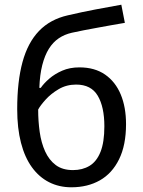

<svg xmlns="http://www.w3.org/2000/svg" viewBox="-20 -785 605 815"><path d="M53 -322Q53 -439 75.5 -521.5Q98 -604 145.5 -653.5Q193 -703 268 -720Q328 -734 386 -745Q444 -756 495 -765L510 -688Q485 -684 455 -678.5Q425 -673 394.5 -667.5Q364 -662 335.5 -656.5Q307 -651 285 -646Q254 -639 229.5 -622.5Q205 -606 187.5 -578Q170 -550 159.5 -509Q149 -468 147 -412H153Q166 -431 189 -451Q212 -471 244 -485Q276 -499 317 -499Q382 -499 426 -468.5Q470 -438 492.5 -384Q515 -330 515 -258Q515 -169 485.5 -109Q456 -49 404 -19.5Q352 10 283 10Q231 10 188.5 -11.5Q146 -33 115.5 -75Q85 -117 69 -179Q53 -241 53 -322ZM290 -63Q330 -63 360 -81Q390 -99 406.5 -140Q423 -181 423 -249Q423 -331 395 -378.5Q367 -426 303 -426Q262 -426 229 -406.5Q196 -387 173.5 -362Q151 -337 142 -320Q142 -271 148.5 -225Q155 -179 171.5 -142.5Q188 -106 216.5 -84.5Q245 -63 290 -63Z"/></svg>

Font: Noto Sans Display
Style: Regular
Weight: 400
Designer: Monotype Design Team
Foundry: Monotype Imaging Inc.
Version: Version 2.003